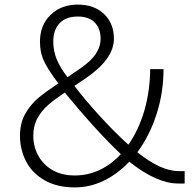

<svg xmlns="http://www.w3.org/2000/svg" viewBox="-20 -799 854 836"><path d="M784 -54V0H756Q662 0 543 -95Q493 -42 432.5 -12.5Q372 17 306 17Q229 17 175 -13.5Q121 -44 94 -95.5Q67 -147 67 -208Q67 -263 90 -303.5Q113 -344 145 -371Q177 -398 234 -436Q193 -490 173.5 -529Q154 -568 154 -618Q154 -689 200 -734Q246 -779 319 -779Q390 -779 433 -738Q476 -697 476 -630Q476 -542 353 -458L304 -425Q347 -368 411.5 -297Q476 -226 539 -169Q584 -233 608.5 -317.5Q633 -402 634 -498H692Q692 -397 662 -303Q632 -209 578 -136Q681 -54 757 -54ZM212 -618Q212 -577 227 -540.5Q242 -504 274 -463L331 -502Q375 -532 396.5 -563.5Q418 -595 418 -631Q418 -675 392.5 -701Q367 -727 319 -727Q267 -727 239.5 -698Q212 -669 212 -618ZM506 -128Q400 -228 262 -396Q217 -366 189 -341.5Q161 -317 143 -284Q125 -251 125 -208Q125 -162 146 -122.5Q167 -83 207.5 -59Q248 -35 306 -35Q363 -35 414 -59Q465 -83 506 -128Z"/></svg>

Font: Biryani UltraLight
Style: Regular
Weight: 250
Designer: Dan Reynolds and Mathieu Réguer
Foundry: Dan Reynolds and Mathieu Réguer
Version: Version 1.003; ttfautohint (v1.1) -l 5 -r 5 -G 72 -x 0 -D la